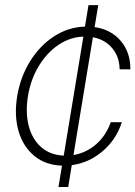

<svg xmlns="http://www.w3.org/2000/svg" viewBox="-20 -748 541 768"><path d="M213.9 0 228 -85.4Q162.6 -87.4 117.7 -124Q72.8 -160.6 54.4 -222.9Q36.1 -285.2 48.8 -363.8Q62 -441.4 100.8 -503.7Q139.6 -565.9 196.5 -602.8Q253.4 -639.6 319.8 -641.6L334 -727.5H373L358.4 -639.6Q423.8 -630.4 462.9 -584.5Q502 -538.6 501.5 -470.7H458.5Q458 -520 429.2 -554.9Q400.4 -589.8 351.6 -599.1L273.9 -127.9Q325.7 -136.7 365.2 -171.6Q404.8 -206.5 422.9 -259.3H467.3Q445.3 -189.9 390.6 -143.3Q335.9 -96.7 267.1 -87.4L252.9 0ZM234.9 -125.5 313.5 -601.6Q259.8 -599.6 213.6 -568.4Q167.5 -537.1 135.3 -484.1Q103 -431.2 91.8 -363.8Q81.1 -297.4 95 -244.1Q108.9 -190.9 144.8 -159.4Q180.7 -127.9 234.9 -125.5Z"/></svg>

Font: Inter Display Extra Light
Style: Italic
Weight: 200
Italic angle: -9.39999°
Designer: Rasmus Andersson
Foundry: rsms
Version: Version 4.000;git-4fc901f